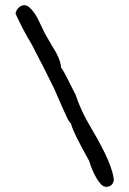

<svg xmlns="http://www.w3.org/2000/svg" viewBox="-20 -639 499 740"><path d="M419 55Q414 81 389 81Q379 81 369.5 71.5Q360 62 351.5 47Q343 32 335.5 14.5Q328 -3 324 -18Q307 -49 295.5 -70.5Q284 -92 276 -108Q268 -124 262.5 -137Q257 -150 253 -164Q247 -168 240.5 -181Q234 -194 224 -217L188 -299Q145 -387 100 -472Q73 -515 40 -586Q41 -598 51 -608.5Q61 -619 74 -619Q87 -619 101.5 -602.5Q116 -586 127 -564L154 -508Q174 -473 185 -455Q196 -437 197 -435Q207 -415 211 -402.5Q215 -390 215 -379Q219 -375 227.5 -359.5Q236 -344 245 -326Q254 -308 261.5 -293Q269 -278 271 -275Q279 -249 294.5 -215Q310 -181 335 -139Q413 -8 419 55Z"/></svg>

Font: Gaegu
Style: Regular
Weight: 400
Designer: JIKJI
Foundry: JIKJI
Version: Version 1.00